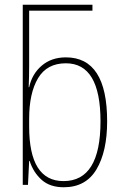

<svg xmlns="http://www.w3.org/2000/svg" viewBox="-20 -780 521 810"><path d="M432 -268Q432 -538 258 -538Q197 -538 156 -503Q115 -468 103 -412H101Q102 -431 102.5 -457Q103 -483 103 -503V-735H370V-760H76V0H98L103 -101H105Q121 -52 156 -21Q191 10 249 10Q342 10 387 -65.5Q432 -141 432 -268ZM103 -246V-279Q103 -387 140.5 -450Q178 -513 258 -513Q404 -513 404 -268Q404 -16 248 -16Q103 -16 103 -246Z"/></svg>

Font: Noto Sans Display SemiCondensed Thin
Style: Regular
Weight: 250
Width: 4
Designer: Monotype Design team
Foundry: Monotype Imaging Inc.
Version: 1.000